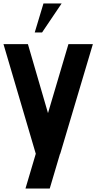

<svg xmlns="http://www.w3.org/2000/svg" viewBox="-20 -881 552 1100"><path d="M126 199 185 0 0 -628H140L255 -233L372 -628H512L325 0H324L265 199H126ZM229 -861H333L221 -695H179L229 -861Z"/></svg>

Font: CAT North
Style: Regular
Weight: 400
Designer: Peter Wiegel
Foundry: Peter Wiegel
Version: Version 1.000